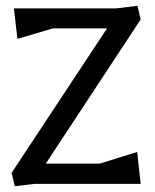

<svg xmlns="http://www.w3.org/2000/svg" viewBox="-20 -634 536 662"><path d="M31 8 20 -38 349 -536H162L40 -500L28 -605H380L454 -614L465 -567L138 -70H324L453 -110L465 0H99Z"/></svg>

Font: Galdeano
Style: Regular
Weight: 400
Designer: Dario Manuel Muhafara
Foundry: Dario Manuel Muhafara
Version: Version 1.001